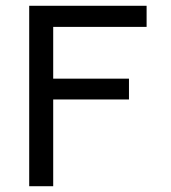

<svg xmlns="http://www.w3.org/2000/svg" viewBox="-20 -644 590 664"><path d="M81 0V-624H487V-551H164V-372H426V-300H164V0Z"/></svg>

Font: Inconsolata SemiExpanded Medium
Style: Regular
Weight: 500
Width: 6
Monospace: yes
Designer: Raph Levien, Cyreal, Brenton Simpson
Foundry: Raph Levien, Cyreal, Google
Version: Version 3.001; ttfautohint (v1.8.2.53-6de2)